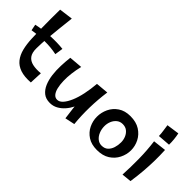

<svg xmlns="http://www.w3.org/2000/svg" viewBox="-19 -1317 1909 1909"><g transform="rotate(45 936.0 -362.0)"><path d="M382 1Q295 7 238 -12.5Q181 -32 147.5 -74Q114 -116 98.5 -177.5Q83 -239 80 -317Q77 -392 76 -459.5Q75 -527 75 -590Q75 -653 76 -717L221 -736Q211 -647 202.5 -569.5Q194 -492 188 -421Q182 -350 181 -280Q180 -216 205 -182.5Q230 -149 277 -138.5Q324 -128 388 -134ZM355 -370Q277 -387 190 -386Q103 -385 20 -371L7 -436Q97 -456 192.5 -461Q288 -466 368 -457Z M659 12Q602 12 566 -17Q530 -46 509.5 -94.5Q489 -143 481.5 -203Q474 -263 476.5 -327.5Q479 -392 486 -450L627 -462Q613 -404 606 -347Q599 -290 600.5 -239Q602 -188 611.5 -148Q621 -108 640 -85Q659 -62 688 -62Q719 -62 746.5 -92.5Q774 -123 797 -176.5Q820 -230 835 -301Q850 -372 857 -454L911 -317Q909 -277 896 -231.5Q883 -186 861.5 -142.5Q840 -99 810 -64.5Q780 -30 742 -9Q704 12 659 12ZM877 10Q867 -57 861 -115Q855 -173 853 -226.5Q851 -280 852 -336Q853 -392 857 -454L990 -466Q974 -349 971.5 -235.5Q969 -122 980 -12Z M1321 12Q1243 12 1191 -22Q1139 -56 1113 -110Q1087 -164 1087 -223Q1087 -283 1113 -338Q1139 -393 1191 -428Q1243 -463 1319 -463Q1401 -463 1455 -428.5Q1509 -394 1536.5 -340Q1564 -286 1564 -226Q1564 -167 1536.5 -112Q1509 -57 1455.5 -22.5Q1402 12 1321 12ZM1323 -52Q1365 -52 1390 -75.5Q1415 -99 1426.5 -135.5Q1438 -172 1438 -212Q1438 -248 1424.5 -280Q1411 -312 1385.5 -332.5Q1360 -353 1321 -353Q1285 -353 1259 -332Q1233 -311 1219.5 -278.5Q1206 -246 1206 -210Q1206 -168 1221 -131.5Q1236 -95 1262.5 -73.5Q1289 -52 1323 -52Z M1659 -523Q1658 -560 1652.5 -592.5Q1647 -625 1643 -659L1777 -678Q1784 -645 1788 -606Q1792 -567 1791 -533ZM1776 -6 1674 4Q1680 -105 1678.5 -222Q1677 -339 1662 -452L1800 -468Q1804 -388 1802.5 -316Q1801 -244 1795 -169.5Q1789 -95 1776 -6Z"/></g></svg>

Font: Marhey Light
Style: Regular
Weight: 400
Version: Version 1.000